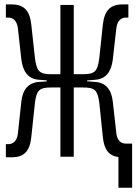

<svg xmlns="http://www.w3.org/2000/svg" viewBox="-20 -716 626 877"><path d="M6.8 2.4H33.2C90.3 2.4 116.2 -24.9 123 -90.3L139.6 -246.1C147 -303.7 159.2 -316.4 213.4 -316.4H255.9V0H316.9V-316.4H359.4C414.1 -316.4 425.8 -303.7 433.6 -246.1L449.7 -90.3C455.6 -32.7 477.1 -4.4 521 1.5V141.6H583.5V-60.1H555.2C534.2 -60.1 515.6 -72.8 511.7 -105.5L495.1 -252.9C488.8 -307.6 462.9 -338.4 415 -341.8L377.9 -344.7V-348.6L415 -351.6C462.9 -355 488.3 -387.2 495.1 -443.4L511.7 -588.9C516.1 -622.6 534.2 -635.7 555.2 -635.7H566.4V-695.8H540C482.9 -695.8 457 -667.5 449.7 -603L433.6 -450.7C425.8 -391.1 414.1 -377 359.4 -377H316.9V-693.4H255.9V-377H213.4C159.2 -377 147.5 -391.1 139.6 -450.7L123 -603C116.2 -667.5 90.3 -695.8 33.2 -695.8H6.8V-635.7H18.1C38.6 -635.7 56.6 -622.6 61.5 -588.9L77.6 -443.4C85 -387.2 109.9 -355 158.2 -351.6L193.4 -349.1V-344.2L158.2 -341.8C109.9 -338.4 84 -307.6 77.6 -252.9L61.5 -104.5C57.1 -70.8 38.6 -57.6 18.1 -57.6H6.8Z"/></svg>

Font: Cascadia Code Light
Style: Regular
Weight: 300
Monospace: yes
Designer: Aaron Bell
Foundry: Saja Typeworks
Version: Version 2404.023